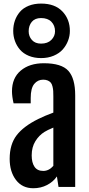

<svg xmlns="http://www.w3.org/2000/svg" viewBox="-20 -1028 491 1056"><path d="M163.1 7.3Q102.5 7.3 67.9 -38.1Q33.2 -83.5 33.2 -154.3Q33.2 -233.9 71.3 -283.7Q109.4 -333.5 190.4 -373.5Q225.6 -391.1 273.4 -408.7V-497.6Q273.4 -515.6 272.7 -527.3Q272 -539.1 268.8 -552.2Q265.6 -565.4 259.8 -572.8Q253.9 -580.1 243.2 -585Q232.4 -589.8 217.3 -589.8Q187.5 -589.8 168.2 -566.2Q148.9 -542.5 148.9 -488.8V-459.5H54.7Q45.9 -497.6 45.9 -525.9Q45.9 -599.1 94 -639.6Q142.1 -680.2 221.2 -680.2Q318.4 -680.2 356 -638.4Q393.6 -596.7 393.6 -503.4V0H301.8L293 -57.6Q272.5 -27.8 238.5 -10.3Q204.6 7.3 163.1 7.3ZM217.8 -87.9Q249 -87.9 273.4 -115.7V-326.2Q239.3 -312 225.1 -302.7Q194.8 -284.2 174.6 -251.5Q154.3 -218.8 154.3 -173.3Q154.3 -133.3 169.9 -110.6Q185.5 -87.9 217.8 -87.9ZM206.1 -708.5Q168.5 -708.5 138.4 -720.9Q108.4 -733.4 90.1 -754.6Q71.8 -775.9 62.3 -802.2Q52.7 -828.6 52.7 -857.9Q52.7 -888.2 62 -914.8Q71.3 -941.4 89.4 -962.6Q107.4 -983.9 137.5 -996.1Q167.5 -1008.3 206.1 -1008.3Q282.2 -1008.3 323.2 -965.1Q364.3 -921.9 364.3 -857.9Q364.3 -830.1 354.2 -804Q344.2 -777.8 325.4 -756.3Q306.6 -734.9 275.6 -721.7Q244.6 -708.5 206.1 -708.5ZM205.6 -788.1Q242.2 -788.1 262.5 -808.6Q282.7 -829.1 282.7 -856Q282.7 -887.7 262.7 -908.2Q242.7 -928.7 205.6 -928.7Q172.4 -928.7 155 -908Q137.7 -887.2 137.7 -856Q137.7 -828.1 155.5 -808.1Q173.3 -788.1 205.6 -788.1Z"/></svg>

Font: FjallaOne
Style: Regular
Weight: 400
Designer: Irina Smirnova
Foundry: Irina Smirnova
Version: Version 1.001